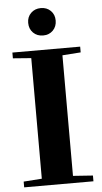

<svg xmlns="http://www.w3.org/2000/svg" viewBox="-59 -905 501 941"><g transform="rotate(-5 191.5 -434.0)"><path d="M178.7 -733.4Q148.9 -733.4 129.9 -752.4Q110.8 -771.5 110.8 -801.3Q110.8 -830.6 130.1 -849.4Q149.4 -868.2 178.7 -868.2Q208 -868.2 227.1 -849.4Q246.1 -830.6 246.1 -801.3Q246.1 -771.5 227.1 -752.4Q208 -733.4 178.7 -733.4ZM21 0V-28.3L110.8 -34.7V-627.9L21 -634.8V-663.1H354.5V-634.8L264.2 -628.4V-35.2L361.8 -28.3V0Z"/></g></svg>

Font: Elstob
Style: Bold
Weight: 700
Designer: Peter S. Baker
Version: Version 1.015